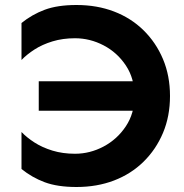

<svg xmlns="http://www.w3.org/2000/svg" viewBox="-20 -734 736 768"><path d="M135 -291H524V-409H135ZM518 -350Q518 -281 483.5 -229Q449 -177 394.5 -148Q340 -119 280 -119Q231 -119 190 -131.5Q149 -144 118 -164Q87 -184 66 -206V-58Q108 -24 159 -5Q210 14 286 14Q368 14 436 -12Q504 -38 554 -87Q604 -136 632 -202.5Q660 -269 660 -350Q660 -431 632 -497.5Q604 -564 554 -613Q504 -662 436 -688Q368 -714 286 -714Q210 -714 159 -695Q108 -676 66 -642V-494Q87 -516 118 -536Q149 -556 190 -568.5Q231 -581 280 -581Q340 -581 394.5 -552.5Q449 -524 483.5 -472Q518 -420 518 -350Z"/></svg>

Font: Jost SemiBold
Style: Regular
Weight: 600
Version: Version 3.710